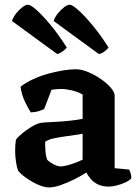

<svg xmlns="http://www.w3.org/2000/svg" viewBox="-20 -795 597 818"><path d="M189.5 3.5Q167.5 3.5 139.8 -9.2Q112 -22 88.8 -39Q65.5 -56 57 -68.5Q51.5 -82.5 48 -106.2Q44.5 -130 44.5 -154Q44.5 -168 45.5 -179.5Q46.5 -191 48 -200Q53.5 -208 65.8 -219Q78 -230 93.5 -241Q109 -252 123.5 -260Q138 -268 147 -270Q155.5 -272.5 176.5 -273.8Q197.5 -275 220 -276Q236 -277 251.5 -278.2Q267 -279.5 281.8 -281.2Q296.5 -283 309.2 -284.8Q322 -286.5 332 -288.5V-392.5Q310 -404.5 285 -410.2Q260 -416 240.5 -416Q231.5 -416 219.2 -415Q207 -414 199.5 -412.5L168 -330Q162.5 -327.5 148.2 -322.5Q134 -317.5 111.5 -316Q102 -329.5 87.2 -359.8Q72.5 -390 67.5 -425.5Q90.5 -443.5 121 -457.5Q151.5 -471.5 184.8 -480.8Q218 -490 249 -495Q280 -500 303 -500Q327 -500 355.5 -488Q384 -476 409.8 -458.2Q435.5 -440.5 452 -421.2Q468.5 -402 468.5 -387.5V-78.5L530.5 -72.5Q533 -67.5 536.2 -58Q539.5 -48.5 539.5 -35.5Q531 -25.5 513.5 -17.5Q496 -9.5 476.8 -4.8Q457.5 0 443 0Q416.5 0 397.5 -9.2Q378.5 -18.5 366.8 -32.5Q355 -46.5 348 -60Q326 -45.5 296.2 -30.8Q266.5 -16 238 -6.2Q209.5 3.5 189.5 3.5ZM239 -86Q249 -86 266.5 -90.5Q284 -95 302.2 -102Q320.5 -109 332 -115V-225Q316 -223 298 -219.8Q280 -216.5 261.5 -214.5Q236.5 -211 212 -206.2Q187.5 -201.5 172.5 -191Q172 -175 173.5 -153Q175 -131 181 -114.5Q190.5 -104.5 207.8 -95.2Q225 -86 239 -86ZM224 -564.5 31 -705.5Q37 -723 49.5 -738.8Q62 -754.5 76 -764.8Q90 -775 98.5 -775Q110.5 -775 136.2 -752Q162 -729 196 -688Q230 -647 264.5 -592.5Q260 -586 249 -577.5Q238 -569 224 -564.5ZM401.5 -564.5 208.5 -705.5Q214 -722.5 226.8 -738.2Q239.5 -754 253.5 -764.5Q267.5 -775 276.5 -775Q288 -775 314.2 -751.5Q340.5 -728 374.5 -687Q408.5 -646 442.5 -592.5Q437.5 -585.5 426 -576.5Q414.5 -567.5 401.5 -564.5Z"/></svg>

Font: Texturina Medium
Style: Regular
Weight: 500
Designer: Guillermo Torres Carreño
Foundry: Omnibus-Type
Version: Version 1.003